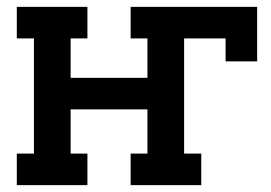

<svg xmlns="http://www.w3.org/2000/svg" viewBox="-20 -540 790 560"><path d="M29 0V-92H79V-428H29V-520H235V-428H186V-313H410V-428H361V-520H730V-361H638V-428H517V-92H567V0H361V-92H410V-221H186V-92H235V0Z"/></svg>

Font: Iosevka Etoile Semibold
Style: Regular
Weight: 600
Designer: Belleve Invis
Foundry: Belleve Invis
Version: Version 22.1.2; ttfautohint (v1.8.4)